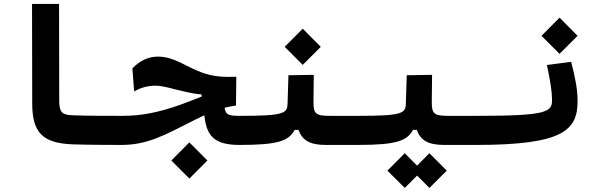

<svg xmlns="http://www.w3.org/2000/svg" viewBox="-20 -713 2970 951"><path d="M580.1 4.9C608.4 4.9 620.1 -30.3 620.1 -63.5C620.1 -106.9 608.4 -139.2 585.9 -139.2C508.3 -139.2 403.3 -139.2 337.9 -142.1C287.1 -144.5 273.4 -156.7 273.4 -215.3L272.5 -693.4H138.7L139.6 -198.2C140.1 -57.1 190.9 -2.9 341.8 2C413.6 4.4 513.7 4.9 580.1 4.9Z M1166 4.9C1189.5 4.9 1208.5 -10.3 1208.5 -65.9C1208.5 -95.7 1196.8 -139.2 1171.9 -139.2C1113.8 -139.2 1098.1 -142.6 1092.3 -179.2C1109.9 -183.6 1128.4 -187.5 1148.9 -190.4L1150.4 -332.5C1080.1 -331.1 1037.6 -333 978 -354.5C902.8 -381.3 844.2 -432.6 762.2 -432.6C716.3 -432.6 674.3 -414.6 635.7 -374L644.5 -260.3C678.7 -279.8 713.9 -288.6 750 -288.6C775.4 -288.6 801.8 -282.2 847.7 -270.5C896.5 -258.3 939.9 -248 978.5 -245.1V-234.4C947.3 -222.7 915 -209 875 -194.8C762.7 -154.8 678.2 -139.2 587.4 -139.2C565.9 -139.2 551.8 -124.5 551.8 -72.3C551.8 -17.1 563 4.9 580.1 4.9C709.5 4.9 790.5 -41 942.9 -118.2C960 -127 976.1 -134.8 991.7 -142.1C1003.4 -47.4 1032.2 4.9 1166 4.9ZM918 171.4 1007.3 82 918 -7.8 828.6 82Z M1166 4.9C1359.4 4.9 1409.2 -15.1 1439.9 -69.8H1458.5C1476.6 -19 1513.2 4.9 1593.3 4.9H1752C1775.4 4.9 1794.4 -20 1794.4 -75.7C1794.4 -120.1 1782.7 -139.2 1757.8 -139.2H1614.3C1543.9 -139.2 1532.7 -149.4 1532.7 -206.5L1534.2 -342.3L1408.7 -340.3L1404.3 -198.7C1402.8 -152.3 1388.2 -139.2 1171.9 -139.2ZM1479.5 -391.6 1568.8 -481 1479.5 -570.8 1390.1 -481Z M1752 4.9C1945.3 4.9 1995.1 -15.1 2025.9 -69.8H2044.4C2062.5 -19 2099.1 4.9 2179.2 4.9H2337.9C2361.3 4.9 2380.4 -20 2380.4 -75.7C2380.4 -120.1 2368.7 -139.2 2343.8 -139.2H2200.2C2129.9 -139.2 2118.7 -149.4 2118.7 -206.5L2120.1 -342.3L1994.6 -340.3L1990.2 -198.7C1988.8 -152.3 1974.1 -139.2 1757.8 -139.2ZM2106.9 217.8 2192.9 132.3 2106.9 45.9 2045.9 107.4 1984.9 45.9 1898.9 132.3 1984.9 217.8 2045.9 156.7Z M2337.9 4.9C2768.1 4.9 2840.8 -67.4 2840.8 -211.4C2840.8 -272.5 2829.1 -327.1 2809.1 -406.7L2689 -391.1C2705.6 -313 2714.4 -257.3 2714.4 -218.3C2714.4 -158.7 2691.4 -139.2 2343.8 -139.2C2327.1 -139.2 2309.6 -128.4 2309.6 -75.7C2309.6 -16.1 2318.8 4.9 2337.9 4.9ZM2751.5 -446.3 2840.8 -535.6 2751.5 -625.5 2662.1 -535.6Z"/></svg>

Font: CaskaydiaCove Nerd Font
Style: Bold
Weight: 700
Designer: Aaron Bell
Foundry: Saja Typeworks
Version: Version 2111.1;Nerd Fonts 2.3.0